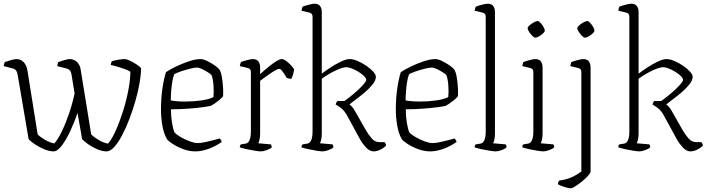

<svg xmlns="http://www.w3.org/2000/svg" viewBox="-20 -820 3845 1040"><path d="M270 0Q247 0 219.5 -11.5Q192 -23 169 -38.5Q146 -54 135 -66L76 -413Q74 -426 68.5 -436Q63 -446 46 -450L0 -462Q2 -477 6 -484Q20 -489 40 -494.5Q60 -500 69 -500Q92 -500 108 -483.5Q124 -467 129 -436L184 -92Q199 -77 224 -62.5Q249 -48 274 -43Q294 -65 315 -108.5Q336 -152 354.5 -206.5Q373 -261 384 -314L368 -413Q367 -424 361 -435Q355 -446 336 -450L290 -462Q292 -477 296 -484Q310 -489 329 -494.5Q348 -500 357 -500Q380 -500 396.5 -485Q413 -470 417 -443L474 -92Q489 -77 514 -62Q539 -47 565 -42Q585 -64 606 -110.5Q627 -157 645.5 -215Q664 -273 675 -330.5Q686 -388 686 -431Q678 -438 657 -445.5Q636 -453 614 -459.5Q592 -466 580 -468Q581 -481 586 -488Q600 -493 621 -496.5Q642 -500 656 -500Q663 -500 677.5 -494Q692 -488 707 -479Q722 -470 733 -461.5Q744 -453 744 -449Q744 -416 736 -370Q728 -324 713.5 -273.5Q699 -223 680.5 -174.5Q662 -126 641 -86.5Q620 -47 598.5 -23.5Q577 0 557 0Q534 0 507 -11.5Q480 -23 458 -38.5Q436 -54 425 -66L400 -208Q383 -158 360.5 -110Q338 -62 314.5 -31Q291 0 270 0Z M1039 0Q1004 0 970.5 -13Q937 -26 914 -41.5Q891 -57 885 -65Q867 -96 859.5 -139.5Q852 -183 852 -229Q852 -288 860 -342Q868 -396 879 -429Q897 -442 931 -458.5Q965 -475 1002 -487.5Q1039 -500 1066 -500Q1081 -500 1102.5 -489.5Q1124 -479 1143.5 -465.5Q1163 -452 1170 -441Q1178 -427 1182.5 -398.5Q1187 -370 1188.5 -341.5Q1190 -313 1188 -298Q1181 -289 1167.5 -278Q1154 -267 1141.5 -258.5Q1129 -250 1123 -247Q1113 -244 1079.5 -239.5Q1046 -235 1000.5 -231.5Q955 -228 906 -228Q906 -191 911.5 -156.5Q917 -122 925 -103Q937 -90 960.5 -76.5Q984 -63 1009 -54Q1034 -45 1050 -45Q1067 -45 1091 -50Q1115 -55 1137 -61Q1159 -67 1170 -70Q1172 -68 1176 -63Q1180 -58 1181 -51Q1147 -27 1109 -13.5Q1071 0 1039 0ZM984 -270Q1028 -270 1070.5 -276Q1113 -282 1136 -294Q1139 -320 1136.5 -356Q1134 -392 1126 -413Q1121 -419 1106 -428.5Q1091 -438 1074.5 -446Q1058 -454 1046 -454Q1033 -454 1007.5 -447.5Q982 -441 957.5 -432.5Q933 -424 924 -418Q917 -402 913 -376Q909 -350 907 -323Q905 -296 905 -276Q938 -270 984 -270Z M1393 0Q1383 0 1361 -3.5Q1339 -7 1316 -12Q1293 -17 1279 -22Q1279 -32 1285 -38L1310 -42Q1339 -46 1339 -109V-430Q1339 -448 1321 -452L1279 -462Q1280 -469 1282 -475Q1284 -481 1285 -484Q1298 -489 1319 -494.5Q1340 -500 1349 -500Q1370 -500 1379.5 -487.5Q1389 -475 1389 -454V-418Q1397 -426 1412.5 -439.5Q1428 -453 1446 -467Q1464 -481 1480 -490.5Q1496 -500 1505 -500Q1518 -500 1533.5 -487.5Q1549 -475 1561 -461Q1573 -447 1573 -442Q1572 -434 1568.5 -420.5Q1565 -407 1558 -393Q1550 -393 1543 -395Q1536 -397 1533 -398Q1529 -406 1521.5 -417.5Q1514 -429 1506.5 -438Q1499 -447 1493 -447Q1486 -447 1471.5 -439Q1457 -431 1440.5 -419.5Q1424 -408 1409.5 -397.5Q1395 -387 1389 -382V-98Q1389 -76 1385.5 -62.5Q1382 -49 1379 -44L1447 -38Q1449 -36 1450.5 -31.5Q1452 -27 1452 -22Q1443 -13 1424 -6.5Q1405 0 1393 0Z M1727 0Q1717 0 1695 -3.5Q1673 -7 1650 -12Q1627 -17 1613 -22Q1613 -32 1619 -38L1644 -42Q1673 -46 1673 -109V-730Q1673 -748 1655 -752L1613 -762Q1614 -769 1616 -775Q1618 -781 1619 -784Q1632 -789 1653 -794.5Q1674 -800 1683 -800Q1704 -800 1713.5 -787.5Q1723 -775 1723 -754V-421Q1741 -435 1769 -453.5Q1797 -472 1826 -486Q1855 -500 1874 -500Q1893 -500 1917.5 -489.5Q1942 -479 1964.5 -463.5Q1987 -448 2001.5 -432Q2016 -416 2016 -404Q2016 -385 1998 -362.5Q1980 -340 1954.5 -318.5Q1929 -297 1906 -280Q1883 -263 1873 -254Q1878 -251 1887 -241.5Q1896 -232 1906 -213L1960 -118Q1976 -90 1993.5 -70Q2011 -50 2037 -50H2062Q2065 -48 2068 -43Q2071 -38 2071 -31Q2060 -19 2040.5 -9.5Q2021 0 2004 0Q1982 0 1962 -22Q1942 -44 1931 -64L1864 -187Q1846 -221 1827 -235Q1808 -249 1798 -254Q1800 -261 1803 -266Q1806 -271 1808 -273H1846Q1856 -280 1874.5 -294.5Q1893 -309 1912.5 -326.5Q1932 -344 1946.5 -360Q1961 -376 1964 -386Q1964 -396 1952 -408Q1940 -420 1922 -431Q1904 -442 1886 -449Q1868 -456 1856 -456Q1837 -456 1801 -439.5Q1765 -423 1723 -394V-98Q1723 -76 1719.5 -62.5Q1716 -49 1713 -44L1781 -38Q1783 -36 1784.5 -31.5Q1786 -27 1786 -22Q1777 -13 1758 -6.5Q1739 0 1727 0Z M2311 0Q2276 0 2242.5 -13Q2209 -26 2186 -41.5Q2163 -57 2157 -65Q2139 -96 2131.5 -139.5Q2124 -183 2124 -229Q2124 -288 2132 -342Q2140 -396 2151 -429Q2169 -442 2203 -458.5Q2237 -475 2274 -487.5Q2311 -500 2338 -500Q2353 -500 2374.5 -489.5Q2396 -479 2415.5 -465.5Q2435 -452 2442 -441Q2450 -427 2454.5 -398.5Q2459 -370 2460.5 -341.5Q2462 -313 2460 -298Q2453 -289 2439.5 -278Q2426 -267 2413.5 -258.5Q2401 -250 2395 -247Q2385 -244 2351.5 -239.5Q2318 -235 2272.5 -231.5Q2227 -228 2178 -228Q2178 -191 2183.5 -156.5Q2189 -122 2197 -103Q2209 -90 2232.5 -76.5Q2256 -63 2281 -54Q2306 -45 2322 -45Q2339 -45 2363 -50Q2387 -55 2409 -61Q2431 -67 2442 -70Q2444 -68 2448 -63Q2452 -58 2453 -51Q2419 -27 2381 -13.5Q2343 0 2311 0ZM2256 -270Q2300 -270 2342.5 -276Q2385 -282 2408 -294Q2411 -320 2408.5 -356Q2406 -392 2398 -413Q2393 -419 2378 -428.5Q2363 -438 2346.5 -446Q2330 -454 2318 -454Q2305 -454 2279.5 -447.5Q2254 -441 2229.5 -432.5Q2205 -424 2196 -418Q2189 -402 2185 -376Q2181 -350 2179 -323Q2177 -296 2177 -276Q2210 -270 2256 -270Z M2665 0Q2655 0 2633 -3.5Q2611 -7 2588 -12Q2565 -17 2551 -22Q2551 -32 2557 -38L2582 -42Q2611 -46 2611 -109V-730Q2611 -748 2593 -752L2551 -762Q2552 -769 2554 -775Q2556 -781 2557 -784Q2570 -789 2591 -794.5Q2612 -800 2621 -800Q2642 -800 2651.5 -787.5Q2661 -775 2661 -754V-98Q2661 -76 2657.5 -62.5Q2654 -49 2651 -44L2719 -38Q2721 -36 2722.5 -31.5Q2724 -27 2724 -22Q2715 -13 2696 -6.5Q2677 0 2665 0Z M2923 0Q2913 0 2891 -3.5Q2869 -7 2846 -12Q2823 -17 2809 -22Q2809 -32 2815 -38L2840 -42Q2869 -46 2869 -109V-430Q2869 -448 2851 -452L2809 -462Q2810 -469 2812 -475Q2814 -481 2815 -484Q2828 -489 2849 -494.5Q2870 -500 2879 -500Q2900 -500 2909.5 -487.5Q2919 -475 2919 -454V-98Q2919 -76 2915.5 -62.5Q2912 -49 2909 -44L2977 -38Q2979 -36 2980.5 -31.5Q2982 -27 2982 -22Q2973 -13 2954 -6.5Q2935 0 2923 0ZM2879 -616Q2873 -616 2863.5 -625.5Q2854 -635 2846 -647.5Q2838 -660 2838 -667Q2838 -674 2848.5 -683Q2859 -692 2872 -699Q2885 -706 2892 -706Q2899 -706 2908 -696Q2917 -686 2924 -674Q2931 -662 2931 -654Q2931 -648 2921.5 -639Q2912 -630 2900 -623Q2888 -616 2879 -616Z M3072 200Q3060 200 3036.5 192.5Q3013 185 3002 178Q3002 171 3004.5 165.5Q3007 160 3009 158Q3048 153 3076.5 140Q3105 127 3129 109V-430Q3129 -448 3111 -452L3069 -462Q3070 -469 3072 -475Q3074 -481 3075 -484Q3088 -489 3109 -494.5Q3130 -500 3139 -500Q3160 -500 3169.5 -487.5Q3179 -475 3179 -454V109Q3179 117 3165.5 132Q3152 147 3133 162.5Q3114 178 3096.5 189Q3079 200 3072 200ZM3148 -616Q3142 -616 3132.5 -625.5Q3123 -635 3115 -647.5Q3107 -660 3107 -667Q3107 -674 3117.5 -683Q3128 -692 3141 -699Q3154 -706 3161 -706Q3168 -706 3177 -696Q3186 -686 3193 -674Q3200 -662 3200 -654Q3200 -648 3190.5 -639Q3181 -630 3169 -623Q3157 -616 3148 -616Z M3443 0Q3433 0 3411 -3.5Q3389 -7 3366 -12Q3343 -17 3329 -22Q3329 -32 3335 -38L3360 -42Q3389 -46 3389 -109V-730Q3389 -748 3371 -752L3329 -762Q3330 -769 3332 -775Q3334 -781 3335 -784Q3348 -789 3369 -794.5Q3390 -800 3399 -800Q3420 -800 3429.5 -787.5Q3439 -775 3439 -754V-421Q3457 -435 3485 -453.5Q3513 -472 3542 -486Q3571 -500 3590 -500Q3609 -500 3633.5 -489.5Q3658 -479 3680.5 -463.5Q3703 -448 3717.5 -432Q3732 -416 3732 -404Q3732 -385 3714 -362.5Q3696 -340 3670.5 -318.5Q3645 -297 3622 -280Q3599 -263 3589 -254Q3594 -251 3603 -241.5Q3612 -232 3622 -213L3676 -118Q3692 -90 3709.5 -70Q3727 -50 3753 -50H3778Q3781 -48 3784 -43Q3787 -38 3787 -31Q3776 -19 3756.5 -9.5Q3737 0 3720 0Q3698 0 3678 -22Q3658 -44 3647 -64L3580 -187Q3562 -221 3543 -235Q3524 -249 3514 -254Q3516 -261 3519 -266Q3522 -271 3524 -273H3562Q3572 -280 3590.5 -294.5Q3609 -309 3628.5 -326.5Q3648 -344 3662.5 -360Q3677 -376 3680 -386Q3680 -396 3668 -408Q3656 -420 3638 -431Q3620 -442 3602 -449Q3584 -456 3572 -456Q3553 -456 3517 -439.5Q3481 -423 3439 -394V-98Q3439 -76 3435.5 -62.5Q3432 -49 3429 -44L3497 -38Q3499 -36 3500.5 -31.5Q3502 -27 3502 -22Q3493 -13 3474 -6.5Q3455 0 3443 0Z"/></svg>

Font: Texturina 72pt Thin
Style: Regular
Weight: 100
Designer: Guillermo Torres Carreño
Foundry: Omnibus-Type
Version: Version 1.002; ttfautohint (v1.8.3)